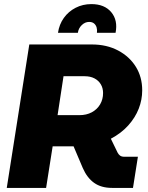

<svg xmlns="http://www.w3.org/2000/svg" viewBox="-20 -917 724 937"><path d="M13 0 123 -700H428Q501 -700 556.5 -670.5Q612 -641 643 -591Q674 -541 674 -476Q674 -430 657 -386.5Q640 -343 606 -305Q572 -267 521 -240L554 -172Q558 -164 565.5 -158Q573 -152 587 -152H653L629 0H527Q474 0 439.5 -24.5Q405 -49 384 -97L339 -203Q335 -203 329 -203Q323 -203 319 -203H237L205 0ZM261 -355H367Q402 -355 428 -369Q454 -383 468.5 -407.5Q483 -432 483 -463Q483 -487 472 -505.5Q461 -524 441 -534.5Q421 -545 393 -545H290ZM263 -757Q269 -798 291.5 -829.5Q314 -861 349 -879Q384 -897 426 -897Q490 -897 523 -857.5Q556 -818 544 -757H453Q455 -771 451.5 -783Q448 -795 439 -802.5Q430 -810 415 -810Q395 -810 379 -794.5Q363 -779 360 -757Z"/></svg>

Font: MuseoModerno Thin ExtraBold
Style: Italic
Weight: 800
Italic angle: -9°
Version: Version 1.003